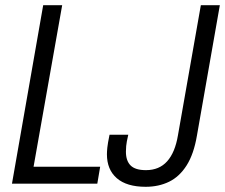

<svg xmlns="http://www.w3.org/2000/svg" viewBox="-20 -706 865 738"><path d="M26 0 146 -686H219L109 -65H365L354 0ZM540 12Q467 12 429 -21Q391 -54 391 -113Q391 -123 392.5 -138.5Q394 -154 401 -188H473Q466 -158 465 -144.5Q464 -131 464 -123Q464 -88 482 -70Q500 -52 541 -52Q592 -52 622.5 -86Q653 -120 664 -186L752 -686H825L737 -185Q725 -114 697.5 -70.5Q670 -27 630 -7.5Q590 12 540 12Z"/></svg>

Font: Archivo Condensed Light
Style: Italic
Weight: 300
Width: 3
Italic angle: -10°
Designer: Hector Gatti
Foundry: Omnibus-Type
Version: Version 2.001